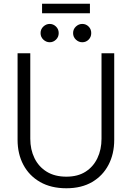

<svg xmlns="http://www.w3.org/2000/svg" viewBox="-20 -990 705 1027"><path d="M335 17Q253 17 194.5 -16.5Q136 -50 105 -108.5Q74 -167 74 -242V-705H142V-248Q142 -190 164.5 -144Q187 -98 230 -71.5Q273 -45 335 -45Q396 -45 437.5 -71.5Q479 -98 501 -144Q523 -190 523 -248V-705H591V-242Q591 -167 560.5 -108.5Q530 -50 473 -16.5Q416 17 335 17ZM205 -919V-970H461V-919ZM246 -764Q227 -764 212 -778Q197 -792 197 -813Q197 -834 212 -848Q227 -862 246 -862Q265 -862 279.5 -848Q294 -834 294 -813Q294 -792 279.5 -778Q265 -764 246 -764ZM420 -764Q401 -764 386 -778Q371 -792 371 -813Q371 -834 386 -848Q401 -862 420 -862Q440 -862 454 -848Q468 -834 468 -813Q468 -792 454 -778Q440 -764 420 -764Z"/></svg>

Font: TikTok Sans 24pt Light
Style: Regular
Weight: 300
Version: Version 4.000